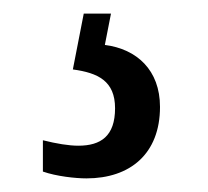

<svg xmlns="http://www.w3.org/2000/svg" viewBox="-20 -29 305 282"><path d="M107 233C171 233 215 197 215 128C215 74 181 43 134 37L143 -9H103L87 73C124 78 149 90 149 130C149 171 128 185 95 185C81 185 63 182 43 177V223C63 230 91 233 107 233Z"/></svg>

Font: Noto Serif Khmer ExtraCondensed Medium
Style: Regular
Weight: 500
Width: 2
Designer: Danh Hong and the Monotype Design Team
Foundry: Monotype Imaging Inc.
Version: Version 2.004